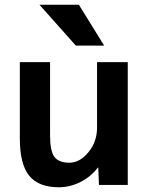

<svg xmlns="http://www.w3.org/2000/svg" viewBox="-20 -783 630 813"><path d="M301 -590 147 -763H314L421 -590ZM192 -520V-210Q192 -143 210.5 -118.5Q229 -94 274 -94Q318 -94 354.5 -138.5Q391 -183 391 -243V-520H521V0H399L396 -73H394Q364 -34 320 -12Q276 10 229 10Q144 10 104 -38.5Q64 -87 64 -197V-520Z"/></svg>

Font: Mplus 1p Bold
Style: Bold
Weight: 700
Version: Version 1.061